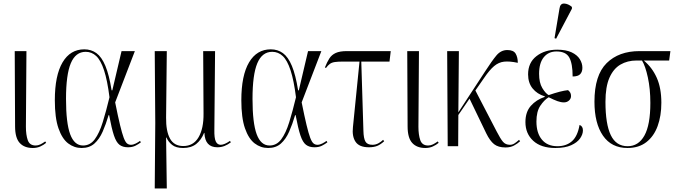

<svg xmlns="http://www.w3.org/2000/svg" viewBox="-20 -824 3813 1082"><path d="M165 10Q117 10 91 -18.5Q65 -47 65 -112L63 -536H129L126 -110Q126 -64 136.5 -34Q147 -4 181 -4Q195 -4 208 -10.5Q221 -17 235 -27L240 -19Q226 -7 207 1.5Q188 10 165 10Z M440 10Q398 10 364 -16Q330 -42 309.5 -101Q289 -160 289 -259Q289 -399 332.5 -472.5Q376 -546 455 -546Q494 -546 523.5 -524.5Q553 -503 574 -452.5Q595 -402 609 -315H613L665 -536H740L629 -247Q645 -167 656.5 -119.5Q668 -72 677 -48Q686 -24 695.5 -16Q705 -8 718 -8Q731 -8 745.5 -15.5Q760 -23 769 -30L774 -22Q761 -12 743.5 -3Q726 6 701 6Q672 6 653.5 -8Q635 -22 622 -61Q609 -100 595 -175H592Q577 -124 558.5 -82Q540 -40 512 -15Q484 10 440 10ZM448 -4Q488 -4 514 -39Q540 -74 559 -135.5Q578 -197 597 -276Q585 -371 566.5 -427.5Q548 -484 522.5 -508Q497 -532 463 -532Q406 -532 379 -467.5Q352 -403 352 -267Q352 -131 375.5 -67.5Q399 -4 448 -4Z M852 238 855 -131 852 -536H920L916 -162Q915 -85 938 -43Q961 -1 1013 -1Q1070 -1 1099 -50.5Q1128 -100 1127 -184L1125 -536H1192L1188 -92Q1187 -46 1196 -27Q1205 -8 1224 -8Q1244 -8 1276 -30L1281 -22Q1264 -9 1245.5 -1.5Q1227 6 1205 6Q1135 6 1132 -75H1130Q1114 -35 1085.5 -12.5Q1057 10 1012 10Q972 10 950 -7.5Q928 -25 918 -49H916L920 238Z M1491 10Q1449 10 1415 -16Q1381 -42 1360.5 -101Q1340 -160 1340 -259Q1340 -399 1383.5 -472.5Q1427 -546 1506 -546Q1545 -546 1574.5 -524.5Q1604 -503 1625 -452.5Q1646 -402 1660 -315H1664L1716 -536H1791L1680 -247Q1696 -167 1707.5 -119.5Q1719 -72 1728 -48Q1737 -24 1746.5 -16Q1756 -8 1769 -8Q1782 -8 1796.5 -15.5Q1811 -23 1820 -30L1825 -22Q1812 -12 1794.5 -3Q1777 6 1752 6Q1723 6 1704.5 -8Q1686 -22 1673 -61Q1660 -100 1646 -175H1643Q1628 -124 1609.5 -82Q1591 -40 1563 -15Q1535 10 1491 10ZM1499 -4Q1539 -4 1565 -39Q1591 -74 1610 -135.5Q1629 -197 1648 -276Q1636 -371 1617.5 -427.5Q1599 -484 1573.5 -508Q1548 -532 1514 -532Q1457 -532 1430 -467.5Q1403 -403 1403 -267Q1403 -131 1426.5 -67.5Q1450 -4 1499 -4Z M2059 6Q2005 6 1984 -24.5Q1963 -55 1969 -108L2006 -477H1915Q1885 -477 1867.5 -474.5Q1850 -472 1839 -464Q1828 -456 1817 -441L1811 -444Q1823 -474 1836 -494.5Q1849 -515 1872 -525.5Q1895 -536 1935 -536H2182L2175 -477H2016L2028 -87Q2029 -44 2039.5 -26Q2050 -8 2079 -8Q2097 -8 2112.5 -16.5Q2128 -25 2139 -36L2145 -28Q2124 -9 2105 -1.5Q2086 6 2059 6Z M2377 10Q2329 10 2303 -18.5Q2277 -47 2277 -112L2275 -536H2341L2338 -110Q2338 -64 2348.5 -34Q2359 -4 2393 -4Q2407 -4 2420 -10.5Q2433 -17 2447 -27L2452 -19Q2438 -7 2419 1.5Q2400 10 2377 10Z M2503 0 2500 -536H2566L2563 -191L2712 -419Q2752 -481 2777.5 -511.5Q2803 -542 2839 -542Q2874 -542 2886 -521.5Q2898 -501 2898 -470Q2851 -480 2820.5 -476.5Q2790 -473 2764.5 -451.5Q2739 -430 2709 -386L2659 -314L2779 -83Q2800 -42 2814.5 -25Q2829 -8 2854 -8Q2868 -8 2880.5 -16.5Q2893 -25 2905 -36L2911 -28Q2897 -15 2877 -4Q2857 7 2829 7Q2788 7 2764.5 -11.5Q2741 -30 2720 -73L2626 -268L2563 -176L2562 0Z M3110 10Q3029 10 2985 -30.5Q2941 -71 2941 -136Q2941 -193 2971.5 -227.5Q3002 -262 3050 -278V-281Q3007 -294 2981.5 -325.5Q2956 -357 2956 -405Q2956 -471 3003 -507.5Q3050 -544 3120 -544Q3170 -544 3201.5 -529Q3233 -514 3247.5 -490.5Q3262 -467 3262 -442Q3262 -419 3249.5 -406Q3237 -393 3207 -393Q3207 -466 3188 -500Q3169 -534 3116 -534Q3071 -534 3044.5 -501.5Q3018 -469 3018 -408Q3018 -358 3036 -328Q3054 -298 3072 -288Q3141 -312 3181 -316Q3188 -311 3193 -303Q3198 -295 3198 -283Q3198 -268 3186.5 -257.5Q3175 -247 3158 -247Q3141 -247 3121.5 -254Q3102 -261 3072 -276Q3046 -260 3024.5 -227.5Q3003 -195 3003 -139Q3003 -74 3034 -37Q3065 0 3121 0Q3171 0 3203 -28Q3235 -56 3246 -120Q3265 -113 3265 -89Q3265 -67 3249 -44Q3233 -21 3198.5 -5.5Q3164 10 3110 10ZM3114 -606 3105 -609 3133 -776Q3137 -805 3159.5 -804Q3182 -803 3203 -785V-775Z M3516 10Q3426 10 3378 -59.5Q3330 -129 3330 -251Q3330 -400 3398.5 -468Q3467 -536 3584 -536H3758L3751 -483H3608Q3655 -444 3681 -386Q3707 -328 3707 -245Q3707 -171 3686 -113.5Q3665 -56 3622.5 -23Q3580 10 3516 10ZM3517 0Q3578 0 3611.5 -60Q3645 -120 3645 -244Q3645 -323 3631 -387.5Q3617 -452 3598 -483H3567Q3516 -483 3476.5 -460Q3437 -437 3414.5 -386Q3392 -335 3392 -250Q3392 -125 3422 -62.5Q3452 0 3517 0Z"/></svg>

Font: Noto Serif Display Condensed Light
Style: Regular
Weight: 300
Width: 3
Designer: Monotype Design Team
Foundry: Monotype Imaging Inc.
Version: Version 2.009